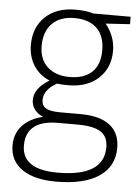

<svg xmlns="http://www.w3.org/2000/svg" viewBox="-55 -584 632 867"><g transform="rotate(5 261.5 -150.5)"><path d="M502.9 -530.8V-497.1L393.1 -490.2Q437 -435.5 437 -370.1Q437 -293.5 386 -245.8Q335 -198.2 249 -198.2Q212.9 -198.2 198.2 -201.2Q169.4 -186 154.3 -165.5Q139.2 -145 139.2 -122.1Q139.2 -96.7 158.4 -85Q177.7 -73.2 223.1 -73.2H315.9Q402.3 -73.2 448.2 -38.3Q494.1 -3.4 494.1 64.9Q494.1 148.9 426 194.6Q357.9 240.2 231.9 240.2Q131.8 240.2 76.9 201.7Q22 163.1 22 94.2Q22 39.6 55.9 3.4Q89.8 -32.7 147.9 -45.9Q124 -56.2 109.6 -75Q95.2 -93.8 95.2 -118.2Q95.2 -171.4 163.1 -211.9Q116.7 -231 90.8 -271.7Q64.9 -312.5 64.9 -365.2Q64.9 -444.8 115.5 -492.9Q166 -541 252 -541Q304.2 -541 333 -530.8ZM73.2 89.8Q73.2 199.2 235.8 199.2Q444.8 199.2 444.8 65.9Q444.8 18.1 412.1 -3.4Q379.4 -24.9 306.2 -24.9H219.2Q73.2 -24.9 73.2 89.8ZM113.8 -365.2Q113.8 -303.7 151.1 -269.8Q188.5 -235.8 251 -235.8Q317.4 -235.8 352.8 -269.5Q388.2 -303.2 388.2 -367.2Q388.2 -435.1 351.8 -469Q315.4 -502.9 250 -502.9Q186.5 -502.9 150.1 -466.6Q113.8 -430.2 113.8 -365.2Z"/></g></svg>

Font: JBL Sans
Style: Light
Weight: 300
Version: Version 1.10